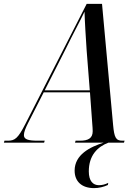

<svg xmlns="http://www.w3.org/2000/svg" viewBox="-78 -734 720 988"><path d="M-58 0H149L152 -10H117C66 -10 45 -17 45 -39C45 -55 54 -76 67 -102L147 -259H385L397 -94C398 -82 399 -69 399 -59C399 -22 375 -10 334 -10H311L308 0H456C385 22 306 62 306 144C306 200 343 234 406 234C431 234 455 228 477 218L479 207C463 215 447 219 431 219C401 219 379 198 379 148C379 67 422 22 480 0H560L563 -10H552C518 -10 510 -26 504 -91L447 -714H368L52 -95C14 -21 -2 -10 -38 -10H-55ZM258 -478C301 -566 335 -627 357 -674C358 -627 364 -532 368 -473L384 -269H152Z"/></svg>

Font: Noto Serif Display Condensed Medium
Style: Italic
Weight: 500
Width: 3
Italic angle: -12°
Designer: Monotype Design Team
Foundry: Monotype Imaging Inc.
Version: Version 2.009